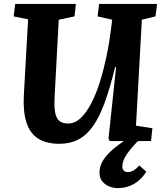

<svg xmlns="http://www.w3.org/2000/svg" viewBox="-20 -723 840 984"><path d="M584 241Q560 241 538.5 232Q517 223 503.5 205.5Q490 188 490 162Q490 131 505 104.5Q520 78 548 52Q576 26 615 0H543L536 -12L575 -379H570Q544 -273 517 -198.5Q490 -124 457 -77Q424 -30 381.5 -8Q339 14 284 14Q218 14 176 -12.5Q134 -39 116 -94Q98 -149 102 -232L124 -624L50 -639L58 -703H369L362 -639L281 -622L260 -229Q257 -178 262.5 -147.5Q268 -117 284 -103.5Q300 -90 329 -90Q364 -90 394 -118.5Q424 -147 449 -196Q474 -245 493 -306.5Q512 -368 526 -435Q540 -502 548 -567L555 -622L480 -639L488 -703H785L777 -639L707 -622L677 -79L761 -66L754 0H687Q651 36 629 69Q607 102 607 130Q607 144 614.5 151.5Q622 159 636 159Q650 159 665 150Q680 141 694 125L730 157Q704 198 667 219.5Q630 241 584 241Z"/></svg>

Font: Literata 18pt
Style: Bold Italic
Weight: 700
Italic angle: -2°
Designer: Latin by Veronika Burian and Jose Scaglione. Greek by Irene Vlachou. Cyrillic by Vera Evstafieva
Foundry: TypeTogether
Version: Version 3.103;gftools[0.9.29]